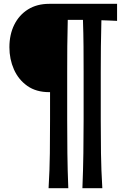

<svg xmlns="http://www.w3.org/2000/svg" viewBox="-20 -804 666 1017"><path d="M416.5 192.9Q420.4 95.2 421.6 7.6Q422.9 -80.1 422.9 -168.9V-421.9Q422.9 -491.2 422.4 -558.8Q421.9 -626.5 419.4 -698.7H338.9Q336.9 -626.5 336.4 -558.8Q335.9 -491.2 335.9 -421.9V-168.9Q335.9 -80.1 336.9 7.6Q337.9 95.2 341.8 192.9H237.3Q243.2 95.2 244.1 7.6Q245.1 -80.1 245.1 -168.9V-315.9H240.7Q171.4 -315.9 124.5 -349.1Q77.6 -382.3 53.7 -436.5Q29.8 -490.7 29.8 -553.7Q29.8 -620.6 55.4 -672.6Q81.1 -724.6 128.4 -754.2Q175.8 -783.7 240.7 -783.7H600.1V-693.4Q579.1 -694.3 558.1 -695.3Q537.1 -696.3 517.1 -696.8Q515.1 -625 514.4 -557.6Q513.7 -490.2 513.7 -421.9V-168.9Q513.7 -80.1 514.9 7.6Q516.1 95.2 522 192.9Z"/></svg>

Font: Pinar-FD SemiBold
Style: Regular
Weight: 600
Designer: Amin Abedi
Version: Version 2.000